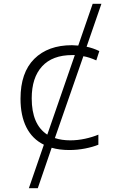

<svg xmlns="http://www.w3.org/2000/svg" viewBox="-20 -780 640 1011"><path d="M419 -484 269 -53Q305 -41 350 -41Q389 -41 428 -49.5Q467 -58 498 -71V-18Q469 -6 428 2Q387 10 345 10Q293 10 252 -2L179 211H132L211 -18Q150 -48 119 -109.5Q88 -171 88 -260Q88 -398 160.5 -470Q233 -542 359 -542Q370 -542 392 -540L468 -760H514L436 -534Q470 -527 503 -511L487 -462Q449 -479 419 -484ZM374 -490H360Q256 -490 201.5 -430.5Q147 -371 147 -262Q147 -124 229 -71Z"/></svg>

Font: Noto Sans Mono UI Light
Style: Regular
Weight: 300
Monospace: yes
Designer: Monotype Design team
Foundry: Monotype Imaging Inc.
Version: Version 1.000